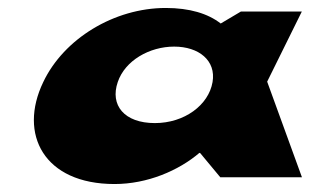

<svg xmlns="http://www.w3.org/2000/svg" viewBox="-20 -445 792 482"><path d="M88.6 -239C25.5 -108 90.4 17 267.4 17C350.4 17 428.6 -17 480.3 -61H482.3L533 0H738L650.7 -240L737.7 -416H584.7L534.1 -386C501.9 -411 456 -425 396 -425C267 -425 140.3 -348 88.6 -239ZM275.6 -239C293.8 -293 355.2 -328 417.2 -328C479.2 -328 522.8 -293 513.6 -239C503.7 -181 442.8 -136 368.8 -136C291.8 -136 255.7 -181 275.6 -239Z"/></svg>

Font: Hussar Milosc
Style: Obl
Weight: 700
Foundry: Cannot Into Space Fonts
Version: Version 1.02